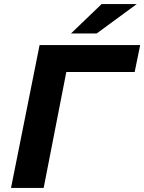

<svg xmlns="http://www.w3.org/2000/svg" viewBox="-20 -921 707 941"><path d="M34 0 174 -700H667L640 -568H305L194 0ZM328 -757 478 -901H650L454 -757Z"/></svg>

Font: Montserrat
Style: Bold Italic
Weight: 700
Italic angle: -11.3°
Designer: Julieta Ulanovsky
Foundry: Julieta Ulanovsky
Version: Version 9.000; ttfautohint (v1.8.4.7-5d5b)